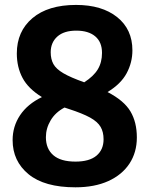

<svg xmlns="http://www.w3.org/2000/svg" viewBox="-20 -770 622 799"><path d="M294 9.5Q165 9.5 98.8 -45Q32.5 -99.5 32.5 -187Q32.5 -244 63.5 -290.5Q94.5 -337 154.5 -366Q97.5 -401 73.8 -445.8Q50 -490.5 50 -547.5Q50 -639.5 115 -694.5Q180 -749.5 296.5 -749.5Q404 -749.5 467.5 -698.8Q531 -648 531 -560.5Q531 -510 507 -465.2Q483 -420.5 427.5 -387Q496 -351.5 522.8 -306.5Q549.5 -261.5 549.5 -198Q549.5 -136 518.8 -89.2Q488 -42.5 430.8 -16.5Q373.5 9.5 294 9.5ZM191 -552.5Q191 -524 202.2 -503.5Q213.5 -483 243.8 -465.2Q274 -447.5 330.5 -427.5Q369.5 -452.5 387 -481.5Q404.5 -510.5 404.5 -550Q404.5 -595 376.2 -618.8Q348 -642.5 297.5 -642.5Q246 -642.5 218.5 -617.8Q191 -593 191 -552.5ZM171 -199Q171 -151 201.8 -124.2Q232.5 -97.5 294 -97.5Q352 -97.5 381.5 -122.2Q411 -147 411 -190.5Q411 -221 398.5 -242.2Q386 -263.5 354.8 -280.8Q323.5 -298 266.5 -316.5Q257.5 -319.5 248.5 -322.5Q210.5 -302.5 190.8 -269.2Q171 -236 171 -199Z"/></svg>

Font: Encode Sans Cnd
Style: Bold
Weight: 700
Width: 3
Designer: Multiple Designers
Foundry: Impallari Type
Version: Version 3.002; ttfautohint (v1.8.3) -l 8 -r 50 -G 200 -x 14 